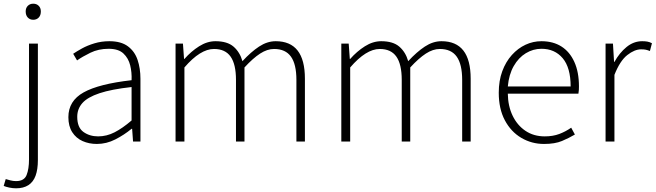

<svg xmlns="http://www.w3.org/2000/svg" viewBox="-55 -766 3548 1039"><path d="M32 253Q14 253 -5 249Q-24 245 -35 240L-24 203Q-14 206 1 210Q16 214 32 214Q76 214 89 181Q102 148 102 97V-530H150V100Q150 151 137.5 185Q125 219 98.5 236Q72 253 32 253ZM125 -659Q107 -659 95.5 -671Q84 -683 84 -704Q84 -723 95.5 -734.5Q107 -746 125 -746Q143 -746 154.5 -734.5Q166 -723 166 -704Q166 -683 154.5 -671Q143 -659 125 -659Z M469 13Q427 13 392 -2.5Q357 -18 336 -50.5Q315 -83 315 -132Q315 -220 397.5 -266Q480 -312 657 -332Q659 -374 649.5 -412.5Q640 -451 613 -476.5Q586 -502 533 -502Q478 -502 434 -480.5Q390 -459 362 -439L341 -475Q360 -488 389 -504Q418 -520 456 -531.5Q494 -543 537 -543Q600 -543 637 -515.5Q674 -488 689.5 -442Q705 -396 705 -340V0H665L660 -69H657Q617 -36 569 -11.5Q521 13 469 13ZM476 -28Q522 -28 565 -50Q608 -72 657 -114V-295Q548 -283 483.5 -261.5Q419 -240 391 -208.5Q363 -177 363 -134Q363 -76 396.5 -52Q430 -28 476 -28Z M895 0V-530H935L941 -447H943Q979 -488 1022.5 -515.5Q1066 -543 1111 -543Q1175 -543 1209 -513.5Q1243 -484 1257 -435Q1303 -485 1347 -514Q1391 -543 1437 -543Q1516 -543 1555.5 -492.5Q1595 -442 1595 -340V0H1549V-334Q1549 -418 1519.5 -459.5Q1490 -501 1428 -501Q1391 -501 1352.5 -476Q1314 -451 1268 -401V0H1222V-334Q1222 -418 1193 -459.5Q1164 -501 1103 -501Q1066 -501 1026 -476Q986 -451 943 -401V0Z M1792 0V-530H1832L1838 -447H1840Q1876 -488 1919.5 -515.5Q1963 -543 2008 -543Q2072 -543 2106 -513.5Q2140 -484 2154 -435Q2200 -485 2244 -514Q2288 -543 2334 -543Q2413 -543 2452.5 -492.5Q2492 -442 2492 -340V0H2446V-334Q2446 -418 2416.5 -459.5Q2387 -501 2325 -501Q2288 -501 2249.5 -476Q2211 -451 2165 -401V0H2119V-334Q2119 -418 2090 -459.5Q2061 -501 2000 -501Q1963 -501 1923 -476Q1883 -451 1840 -401V0Z M2889 13Q2822 13 2766 -20Q2710 -53 2677 -115Q2644 -177 2644 -264Q2644 -329 2663 -380.5Q2682 -432 2715 -468.5Q2748 -505 2789 -524Q2830 -543 2875 -543Q2938 -543 2983 -514.5Q3028 -486 3053 -431Q3078 -376 3078 -298Q3078 -289 3077.5 -279.5Q3077 -270 3075 -259H2693Q2694 -192 2719 -140Q2744 -88 2788.5 -58Q2833 -28 2893 -28Q2937 -28 2971.5 -41Q3006 -54 3036 -75L3056 -38Q3024 -19 2986 -3Q2948 13 2889 13ZM2693 -298H3033Q3033 -400 2990 -451Q2947 -502 2875 -502Q2830 -502 2790.5 -478Q2751 -454 2725 -408.5Q2699 -363 2693 -298Z M3222 0V-530H3262L3268 -431H3270Q3297 -480 3335.5 -511.5Q3374 -543 3420 -543Q3435 -543 3447.5 -541Q3460 -539 3473 -532L3462 -490Q3449 -495 3439.5 -497Q3430 -499 3414 -499Q3379 -499 3339.5 -468Q3300 -437 3270 -361V0Z"/></svg>

Font: Noto Sans TC Thin ExtraLight
Style: Regular
Weight: 250
Version: Version 2.004-H2;hotconv 1.0.118;makeotfexe 2.5.65603